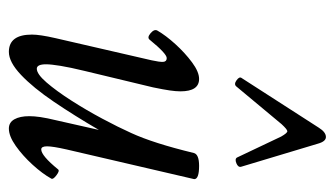

<svg xmlns="http://www.w3.org/2000/svg" viewBox="-181 -561 755 433"><g transform="rotate(90 196.5 -344.5)"><path d="M97 13Q58 13 58 -39Q58 -57 66 -92L116 -309Q120 -327 119.5 -335Q119 -343 111 -343Q101 -343 70 -305Q65 -298 55 -306.5Q45 -315 49 -322Q60 -341 79.5 -362.5Q99 -384 120.5 -400Q142 -416 158 -416Q186 -416 186 -374Q186 -364 184 -350Q182 -336 177 -312L140 -158Q132 -125 128.5 -103.5Q125 -82 125 -71Q125 -50 135 -50Q147 -50 166 -72Q185 -94 206.5 -127.5Q228 -161 247.5 -197.5Q267 -234 280 -263Q303 -313 325 -404Q328 -416 354 -416Q384 -416 384 -405L317 -117Q310 -86 310 -73Q310 -60 317 -60Q331 -60 362 -98Q365 -102 375 -94.5Q385 -87 383 -83Q372 -63 351.5 -40.5Q331 -18 309 -2.5Q287 13 270 13Q256 13 249 0.5Q242 -12 242 -33Q242 -44 244 -58Q246 -72 252 -97L273 -190Q241 -135 209.5 -88.5Q178 -42 149 -14.5Q120 13 97 13ZM175 -500Q170 -494 161 -500.5Q152 -507 156 -512L268 -686Q278 -702 289 -702Q299 -702 304 -684L356 -511Q358 -504 348 -500Q338 -496 335 -502L288 -601Q280 -615 276 -615Q272 -615 260 -602Z"/></g></svg>

Font: Junicode Two Beta Condensed
Style: Italic
Weight: 400
Width: 3
Italic angle: -9°
Version: Version 1.053; ttfautohint (v1.8.4)